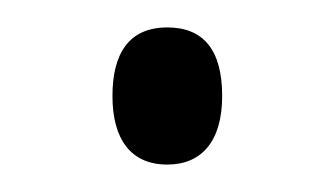

<svg xmlns="http://www.w3.org/2000/svg" viewBox="-20 -506 243 140"><path d="M62 -436C62 -405 75 -386 102 -386C127 -386 142 -403 142 -436C142 -470 128 -486 102 -486C74 -486 62 -467 62 -436Z"/></svg>

Font: Noto Sans Kannada UI ExtraCondensed Light
Style: Regular
Weight: 300
Width: 2
Designer: Jelle Bosma - Monotype Design Team
Foundry: Monotype Imaging Inc.
Version: Version 2.005